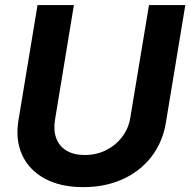

<svg xmlns="http://www.w3.org/2000/svg" viewBox="-20 -748 772 779"><path d="M317.9 11.2Q225.1 11.2 161.6 -23.4Q98.1 -58.1 70.1 -118.9Q42 -179.7 54.7 -258.8L132.3 -727.5H279.8L203.1 -261.2Q196.3 -218.8 208.5 -186.5Q220.7 -154.3 250.2 -136.7Q279.8 -119.1 323.7 -119.1Q372.1 -119.1 411.4 -139.2Q450.7 -159.2 476.3 -193.6Q502 -228 508.8 -271L584.5 -727.5H731.9L652.8 -249Q639.6 -170.4 594 -111.6Q548.3 -52.7 477.5 -20.8Q406.7 11.2 317.9 11.2Z"/></svg>

Font: Inter 28pt
Style: Bold Italic
Weight: 700
Italic angle: -9.3988°
Designer: Rasmus Andersson
Foundry: rsms
Version: Version 4.001;git-66647c0bb